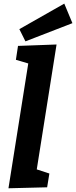

<svg xmlns="http://www.w3.org/2000/svg" viewBox="-20 -1021 415 1046"><path d="M26.1 4.7 144.8 -743.7 193.7 -657.7 66.6 -695.2 78.1 -770.9 288.1 -778.6 169.4 -29.5 118.1 -118.4 249 -75.7 236.8 -0.6ZM118.6 -795.7 85.4 -862.2 330.2 -1001.3 374.5 -894.8Z"/></svg>

Font: Bitter Thin
Style: Italic
Weight: 100
Italic angle: -9°
Designer: Sol Matas, and Bitter project Authors
Foundry: Sol Matas
Version: Version 2.002